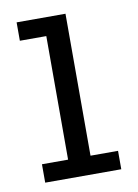

<svg xmlns="http://www.w3.org/2000/svg" viewBox="-65 -551 429 597"><g transform="rotate(-10 149.5 -253.0)"><path d="M183.1 -506.3V-58.1H270V0H29.8V-58.1H112.3V-448.2H28.8V-506.3Z"/></g></svg>

Font: Twentytwelve Slab Light
Style: TwentytwelveSlab
Weight: 300
Designer: Domenico Catapano
Version: Version 1.00 2012